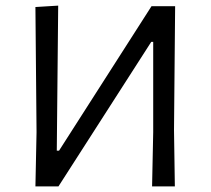

<svg xmlns="http://www.w3.org/2000/svg" viewBox="-20 -663 749 683"><path d="M110 -193 106 -638 187 -643 182 -127H190L519 -641H603L599 -200L602 0H521L525 -193V-514H518L188 0H106Z"/></svg>

Font: Alegreya Sans
Style: Regular
Weight: 400
Designer: Juan Pablo del Peral
Foundry: Huerta Tipografica
Version: Version 2.008; ttfautohint (v1.6)